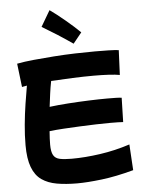

<svg xmlns="http://www.w3.org/2000/svg" viewBox="-69 -1120 935 1228"><g transform="rotate(-5 398.5 -506.5)"><path d="M376 53Q304 53 246.5 43Q189 33 149 5Q109 -23 88.5 -77.5Q68 -132 68 -219Q68 -283 74.5 -351Q81 -419 91 -483.5Q101 -548 110 -598Q91 -595 78 -592L60 -743Q106 -752 167.5 -758Q229 -764 298 -769Q367 -774 435.5 -776Q504 -778 563 -778Q611 -778 650.5 -777Q690 -776 715 -773L708 -614Q682 -619 638.5 -621.5Q595 -624 541 -624Q477 -624 405 -621Q333 -618 267 -614Q259 -574 253.5 -532.5Q248 -491 243 -450Q298 -457 364 -461.5Q430 -466 496 -468.5Q562 -471 614 -471Q644 -471 668 -470.5Q692 -470 707 -468L703 -312Q691 -313 669.5 -313.5Q648 -314 619 -314Q579 -314 528.5 -312.5Q478 -311 424.5 -308.5Q371 -306 320.5 -303Q270 -300 229 -295Q225 -242 225 -209Q225 -163 237.5 -141Q250 -119 279 -113Q308 -107 355 -107Q440 -107 537.5 -121Q635 -135 730 -166L740 0Q626 31 533.5 42Q441 53 376 53ZM431 -839Q413 -851 387 -869Q361 -887 332 -905Q303 -923 277.5 -938.5Q252 -954 236 -964L296 -1066Q315 -1053 340.5 -1033Q366 -1013 393 -990.5Q420 -968 444.5 -946Q469 -924 486 -907Z"/></g></svg>

Font: KN Bobohei
Style: Bold
Weight: 700
Designer: Kingnam Type Foundry
Version: Version 1.710;March 18, 2023